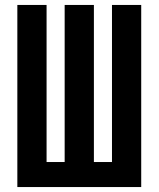

<svg xmlns="http://www.w3.org/2000/svg" viewBox="-20 -755 640 775"><path d="M50 0V-735H168V-101H241V-735H359V-101H432V-735H550V0Z"/></svg>

Font: Iosevka Curly Extended
Style: Bold
Weight: 700
Width: 7
Monospace: yes
Designer: Belleve Invis
Foundry: Belleve Invis
Version: Version 11.1.0; ttfautohint (v1.8.3)